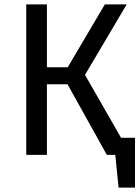

<svg xmlns="http://www.w3.org/2000/svg" viewBox="-20 -709 638 879"><path d="M534.2 -78.1H598.1V149.9H522.9L507.8 0H469.2L289.1 -323.2H194.8V0H100.1V-689H194.8V-400.9H290L460 -689H560.1L369.1 -366.2Z"/></svg>

Font: FiraGO
Style: Regular
Weight: 400
Designer: bBox Type
Foundry: bBox Type GmbH
Version: Version 1.001;PS 001.001;hotconv 1.0.88;makeotf.lib2.5.64775